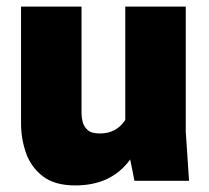

<svg xmlns="http://www.w3.org/2000/svg" viewBox="-20 -550 635 584"><path d="M209 14Q146 14 110 -14Q74 -42 59 -85Q44 -128 44 -175V-530H228V-205Q228 -193 231.5 -179Q235 -165 246.5 -154.5Q258 -144 284 -144Q334 -144 361 -185V-530H545V-150L555 0H389L376 -65Q319 14 209 14Z"/></svg>

Font: Tanohe Sans Black
Style: Regular
Weight: 900
Designer: Village Type and Design LLC & Cristiano Sobral
Foundry: Cooper Hewitt Smithsonian Design Museum
Version: Version 1.00;March 11, 2020;FontCreator 12.0.0.2522 64-bit; 